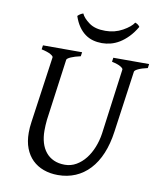

<svg xmlns="http://www.w3.org/2000/svg" viewBox="-90 -880 808 967"><g transform="rotate(10 314.0 -397.0)"><path d="M625 -594.2Q594.2 -587.4 577.1 -579.1Q560.1 -570.8 559.1 -564L515.1 -250Q506.3 -186 485.6 -136.5Q464.8 -86.9 433.3 -53.2Q401.9 -19.5 361.1 -2.2Q320.3 15.1 272 15.1Q231.9 15.1 198.5 2.9Q165 -9.3 141.1 -32.7Q117.2 -56.2 104 -90.6Q90.8 -125 90.8 -169.9Q90.8 -182.6 91.8 -196.8Q92.8 -210.9 95.2 -226.1L143.1 -564Q144 -569.8 128.9 -578.6Q113.8 -587.4 82 -594.2L85 -615.2H285.2L282.2 -594.2Q251.5 -587.4 232.9 -579.1Q214.4 -570.8 212.9 -564L169.9 -249Q167 -220.2 167 -193.8Q167 -159.7 175.3 -131.8Q183.6 -104 200 -84Q216.3 -64 240.7 -53Q265.1 -42 296.9 -42Q328.6 -42 355.5 -57.6Q382.3 -73.2 402.6 -99.1Q422.9 -125 436.3 -158.7Q449.7 -192.4 455.1 -229L500 -564Q501.5 -569.8 487.5 -578.6Q473.6 -587.4 441.9 -594.2L444.8 -615.2H627.9ZM546.9 -791Q528.3 -759.3 507.3 -737.8Q486.3 -716.3 464.4 -702.9Q442.4 -689.5 419.7 -683.6Q397 -677.7 375 -677.7Q351.1 -677.7 329.3 -683.6Q307.6 -689.5 289.1 -702.9Q270.5 -716.3 255.4 -737.8Q240.2 -759.3 229.5 -791Q236.3 -797.9 242.7 -801.8Q249 -805.7 257.3 -808.6Q267.1 -786.1 297.9 -763.7Q328.6 -741.2 381.3 -741.7Q429.2 -741.7 469 -763.9Q508.8 -786.1 522.9 -808.6Q531.2 -805.7 536.6 -801.8Q542 -797.9 546.9 -791Z"/></g></svg>

Font: Akkhara
Style: Italic
Weight: 400
Italic angle: -7°
Designer: J. Victor Gaultney
Version: Version 1.00 June 13, 2006, initial release